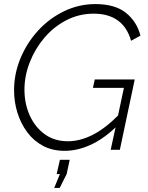

<svg xmlns="http://www.w3.org/2000/svg" viewBox="-20 -735 727 942"><path d="M297 5Q237 5 191 -19.5Q145 -44 113.5 -86.5Q82 -129 65.5 -182Q49 -235 49 -293Q49 -373 80.5 -449Q112 -525 167 -585Q222 -645 294.5 -680Q367 -715 448 -715Q545 -715 598.5 -671.5Q652 -628 669 -560L623 -535Q604 -602 557.5 -635Q511 -668 440 -668Q368 -668 306 -636Q244 -604 198 -550Q152 -496 126 -429.5Q100 -363 100 -295Q100 -226 126 -168.5Q152 -111 199.5 -76.5Q247 -42 313 -42Q372 -42 433 -72.5Q494 -103 559 -168L588 -304H436L445 -345H641L568 0H523L547 -110Q486 -52 422.5 -23.5Q359 5 297 5ZM246 187 274 119H258L274 49H322L307 119L273 187Z"/></svg>

Font: Raleway Light
Style: Italic
Weight: 300
Italic angle: -12°
Designer: Matt McInerney, Pablo Impallari, Rodrigo Fuenzalida
Foundry: Matt McInerney, Pablo Impallari, Rodrigo Fuenzalida
Version: Version 4.026